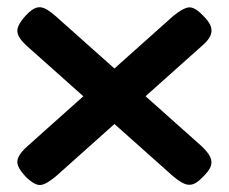

<svg xmlns="http://www.w3.org/2000/svg" viewBox="-20 -510 648 544"><path d="M554 -467Q572 -450 577 -436Q582 -422 576 -408.5Q570 -395 551 -379L139 -11Q121 4 107.5 10.5Q94 17 82 12Q70 7 54 -8Q37 -26 31.5 -39.5Q26 -53 33 -66.5Q40 -80 58 -96L470 -464Q498 -487 514.5 -489Q531 -491 554 -467ZM54 -467Q70 -484 82.5 -488Q95 -492 108 -485.5Q121 -479 138 -464L551 -96Q569 -79 575.5 -65.5Q582 -52 577 -38.5Q572 -25 554 -8Q539 8 526.5 12Q514 16 501 10Q488 4 470 -11L57 -379Q39 -395 32.5 -408.5Q26 -422 32 -436Q38 -450 54 -467Z"/></svg>

Font: Fredoka SemiExpanded Medium
Style: Regular
Weight: 500
Width: 6
Designer: Ben Nathan
Foundry: Milena B. Brandão, Ben Nathan
Version: Version 2.001